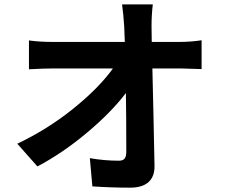

<svg xmlns="http://www.w3.org/2000/svg" viewBox="-20 -821 1040 884"><path d="M678.7 -627.9H803.7Q859.4 -627.9 908.2 -635.7V-502.9Q811.5 -505.9 810.5 -505.9H681.6Q682.6 -455.1 686.5 -294.9Q690.4 -134.8 691.4 -57.6Q692.4 -8.8 664.1 17.1Q635.7 43 579.1 43Q490.2 43 405.3 37.1L393.6 -92.8Q460.9 -81.1 527.3 -81.1Q545.9 -81.1 553.7 -90.8Q561.5 -100.6 561.5 -123Q561.5 -290 559.6 -392.6Q492.2 -303.7 380.4 -210Q268.6 -116.2 152.3 -54.7L59.6 -159.2Q199.2 -225.6 317.4 -320.8Q435.5 -416 500 -505.9H226.6Q183.6 -505.9 113.3 -502V-634.8Q164.1 -627.9 223.6 -627.9H554.7Q553.7 -661.1 551.8 -700.2Q547.9 -758.8 542 -800.8H683.6Q677.7 -753.9 677.7 -700.2Z"/></svg>

Font: Gen Shin Gothic Monospace Bold
Style: Bold
Weight: 700
Designer: [Source Han Sans]
Ryoko NISHIZUKA  (kana & ideographs); Paul D. Hunt (Latin, Greek & Cyrillic); Wenlong ZHANG  (bopomofo
Version: Version 1.002.20150607